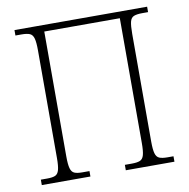

<svg xmlns="http://www.w3.org/2000/svg" viewBox="-80 -792 857 871"><g transform="rotate(-10 348.5 -357.0)"><path d="M43 0V-25H73Q97 -25 109.5 -30.5Q122 -36 127 -54Q132 -72 132 -109V-605Q132 -642 127 -660Q122 -678 109 -683.5Q96 -689 71 -689H43V-714H654V-689H627Q602 -689 588.5 -683.5Q575 -678 570.5 -660Q566 -642 566 -604V-108Q566 -72 571 -54Q576 -36 589 -30.5Q602 -25 626 -25H654V0H430V-25H462Q487 -25 500 -30.5Q513 -36 518 -54Q523 -72 523 -109V-684H175V-109Q175 -72 180 -54Q185 -36 197.5 -30.5Q210 -25 233 -25H267V0Z"/></g></svg>

Font: Noto Serif SemiCondensed ExtraLight
Style: Regular
Weight: 200
Width: 4
Designer: Monotype Design Team
Foundry: Monotype Imaging Inc.
Version: Version 2.014